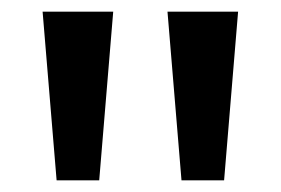

<svg xmlns="http://www.w3.org/2000/svg" viewBox="-20 -742 481 329"><path d="M77 -433H150L174 -722H53ZM291 -433H364L388 -722H267Z"/></svg>

Font: Perun Medium
Style: Regular
Weight: 500
Foundry: Copyright (c) Stefan Peev, Context Ltd, 2016
Version: Version 1.089